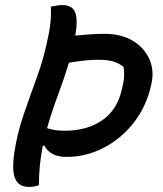

<svg xmlns="http://www.w3.org/2000/svg" viewBox="-20 -728 640 755"><path d="M180 -702Q193 -704 203.5 -706Q214 -708 226 -708Q264 -708 275.5 -679.5Q287 -651 276 -588Q306 -591 334.5 -593Q363 -595 392 -595Q457 -595 502.5 -567.5Q548 -540 568 -494Q588 -448 574 -392L569 -372Q548 -296 499 -237Q450 -178 383 -144.5Q316 -111 242 -111Q177 -111 154 -156L148 -154Q141 -118 137 -79.5Q133 -41 133 0Q116 7 94 7Q54 7 40 -25Q26 -57 36 -125Q47 -202 72.5 -276Q98 -350 126 -427Q154 -504 171 -591Q183 -649 180 -702ZM265 -484Q257 -482 251 -481Q231 -416 207.5 -353Q184 -290 165 -224Q181 -219 196.5 -216.5Q212 -214 235 -214Q322 -214 381 -254.5Q440 -295 458 -372L461 -384Q467 -407 468 -428Q469 -449 466 -465Q447 -480 424.5 -486.5Q402 -493 365 -493Q339 -493 312.5 -490Q286 -487 265 -484Z"/></svg>

Font: Recursive Mn Csl St Med
Style: Italic
Weight: 500
Italic angle: -15°
Monospace: yes
Version: Version 1.079;hotconv 1.0.112;makeotfexe 2.5.65598; ttfautoh